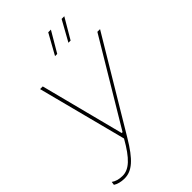

<svg xmlns="http://www.w3.org/2000/svg" viewBox="-275 -820 1116 1116"><g transform="rotate(-45 282.5 -262.5)"><path d="M61 195C123 195 172 152 240 38L574 -520H552L243 -4H236L103 -520H81L223 28C163 134 117 176 64 176C35 176 12 169 -6 156L-9 177C8 188 32 195 61 195ZM278 -594H296L370 -720H348ZM388 -594H406L480 -720H458Z"/></g></svg>

Font: Fixel Display 20240404 Thin
Style: Italic
Weight: 100
Italic angle: -10°
Designer: AlfaBravo + MacPaw
Foundry: Kyrylo Tkachov, Marchela Mozhyna, Serhii Makarenko, Maria Weinstein, Zakhar Kryvoshyya
Version: Version 1.211;Glyphs 3.2 (3225)